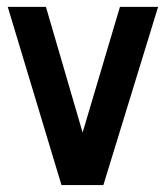

<svg xmlns="http://www.w3.org/2000/svg" viewBox="-20 -535 480 555"><path d="M2.4 -515.1H112.8L218.8 -151.9L326.7 -515.1H437L278.8 0H157.7Z"/></svg>

Font: News Cycle
Style: Bold
Weight: 700
Version: Version 0.5.1